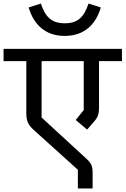

<svg xmlns="http://www.w3.org/2000/svg" viewBox="-40 -973 706 1080"><path d="M324 -771C434 -771 499 -835 527 -931L458 -953C433 -878 399 -842 324 -842C250 -842 215 -878 190 -953L121 -931C150 -835 214 -771 324 -771ZM398 87H481V-3C481 -40 473 -56 442 -84L194 -312V-629H431V-354L386 -298L450 -244L483 -282C511 -313 517 -328 517 -373V-629H646V-698H-20V-629H108V-341C108 -294 116 -272 152 -240L398 -18Z"/></svg>

Font: IBM Plex Devanagari Text
Style: Regular
Weight: 450
Designer: Mike Abbink, Paul van der Laan, Pieter van Rosmalen, Erin McLaughlin
Foundry: Bold Monday
Version: Version 1.0